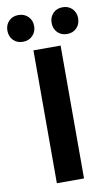

<svg xmlns="http://www.w3.org/2000/svg" viewBox="-118 -852 517 898"><g transform="rotate(-10 141.0 -403.0)"><path d="M77 0V-631H206V0ZM36 -679Q8 -679 -9.5 -697Q-27 -715 -27 -743Q-27 -770 -9.5 -788Q8 -806 36 -806Q64 -806 82 -788Q100 -770 100 -743Q100 -715 82 -697Q64 -679 36 -679ZM246 -679Q218 -679 200.5 -697Q183 -715 183 -743Q183 -770 200.5 -788Q218 -806 246 -806Q274 -806 291.5 -788Q309 -770 309 -743Q309 -715 291.5 -697Q274 -679 246 -679Z"/></g></svg>

Font: Narnoor
Style: Bold
Weight: 700
Designer: S. Sridhar Murthy
Foundry: SIL International
Version: Version 3.000